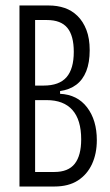

<svg xmlns="http://www.w3.org/2000/svg" viewBox="-20 -680 400 700"><path d="M51 0V-660H158Q189 -660 215.5 -651Q242 -642 262.5 -622Q283 -602 295 -571Q307 -540 307 -497Q307 -452 294.5 -420.5Q282 -389 258 -371Q234 -353 199 -348V-338Q262 -335 297.5 -288.5Q333 -242 333 -169Q333 -120 315.5 -82Q298 -44 264 -22Q230 0 178 0ZM108 -53H178Q229 -53 252.5 -83Q276 -113 276 -172Q276 -243 244 -279Q212 -315 150 -315H108ZM108 -368H139Q196 -368 222.5 -398.5Q249 -429 249 -491Q249 -550 225.5 -578.5Q202 -607 151 -607H108Z"/></svg>

Font: Bricolage Grotesque 72pt Condensed ExtraLight
Style: Regular
Weight: 250
Width: 3
Designer: Mathieu Triay
Foundry: Atelier Triay
Version: Version 1.001;gftools[0.9.33.dev8+g029e19f]